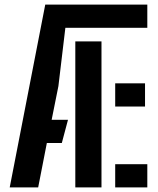

<svg xmlns="http://www.w3.org/2000/svg" viewBox="-20 -820 692 840"><path d="M22.5 0 178 -800H624.5V-698.5H266L235.5 -443L206 -296H277.5L250.5 -194.5H185L147 0ZM484 0V-101.5H624.5V0ZM309.5 0V-639H424V0ZM484 -354V-455.5H614.5V-354Z"/></svg>

Font: Big Shoulders Stencil Text Thin
Style: Bold
Weight: 700
Version: Version 2.001